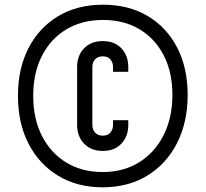

<svg xmlns="http://www.w3.org/2000/svg" viewBox="-20 -784 876 818"><path d="M417 14Q310 14 229 -34.5Q148 -83 102.2 -170.5Q56.5 -258 56.5 -376Q56.5 -492.5 101.8 -579.8Q147 -667 228.5 -715.5Q310 -764 419 -764Q527 -764 608 -716.5Q689 -669 734.2 -582.5Q779.5 -496 779.5 -379.5Q779.5 -263 734.2 -174.2Q689 -85.5 607.5 -35.8Q526 14 417 14ZM417 -51Q506.5 -51 573.2 -92.8Q640 -134.5 677.2 -208.5Q714.5 -282.5 714.5 -379.5Q714.5 -476.5 677.5 -548.2Q640.5 -620 574 -659.5Q507.5 -699 419 -699Q329.5 -699 262.5 -658.8Q195.5 -618.5 158.5 -545.8Q121.5 -473 121.5 -376Q121.5 -277.5 159 -204.5Q196.5 -131.5 263 -91.2Q329.5 -51 417 -51ZM418 -141Q368.5 -141 338.5 -171.8Q308.5 -202.5 308.5 -252V-498Q308.5 -548 338.5 -578.5Q368.5 -609 418 -609Q468 -609 497.2 -578.2Q526.5 -547.5 526.5 -498V-478H461.5V-498Q461.5 -518.5 450 -531.2Q438.5 -544 418 -544Q397.5 -544 385.5 -531.5Q373.5 -519 373.5 -498V-252Q373.5 -231.5 385.5 -218.8Q397.5 -206 418 -206Q438.5 -206 450 -219Q461.5 -232 461.5 -252V-272H526.5V-252Q526.5 -203 497.2 -172Q468 -141 418 -141Z"/></svg>

Font: Mohave Light Medium
Style: Regular
Weight: 500
Version: Version 2.003